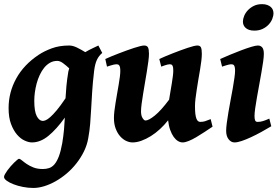

<svg xmlns="http://www.w3.org/2000/svg" viewBox="-32 -681 1367 945"><path d="M179.7 -85.9Q184.6 -85.9 193.1 -89.4Q201.7 -92.8 215.1 -104.5Q228.5 -116.2 247.1 -138.2Q265.6 -160.2 290.5 -197.3Q292 -225.6 294.9 -257.6Q297.9 -289.6 304.2 -328.1Q305.7 -336.4 308.6 -344.7Q293.5 -358.9 278.3 -370.1Q263.2 -381.3 250 -381.3Q230 -381.3 213.9 -372.1Q197.8 -362.8 185.3 -347.4Q172.9 -332 163.6 -312Q154.3 -292 148.4 -270.3Q142.6 -248.5 139.6 -226.3Q136.7 -204.1 136.7 -185.1Q136.7 -132.8 148.9 -109.4Q161.1 -85.9 179.7 -85.9ZM471.2 -420.4Q454.6 -406.7 445.1 -386.7Q435.5 -366.7 431.2 -331.5Q424.3 -273.4 421.6 -228.8Q418.9 -184.1 416.7 -145.8Q414.6 -107.4 411.9 -72.8Q409.2 -38.1 402.3 -0.5Q396.5 33.2 381.1 64.5Q365.7 95.7 344.2 123Q322.8 150.4 296.6 172.6Q270.5 194.8 242.4 210.7Q214.4 226.6 186 235.4Q157.7 244.1 132.3 244.1Q106.4 244.1 80.6 239Q54.7 233.9 34.2 225.8Q13.7 217.8 0.7 208.3Q-12.2 198.7 -12.2 189.9Q-12.2 184.6 -7.3 175.8Q-2.4 167 4.9 157Q12.2 147 21 137Q29.8 127 38.1 118.9Q46.4 110.8 52.7 105.7Q59.1 100.6 61 100.6Q66.9 100.6 75.9 108.4Q85 116.2 98.9 125.7Q112.8 135.3 132.3 143.1Q151.9 150.9 179.2 150.9Q195.3 150.9 209.7 146.2Q224.1 141.6 236.1 127.7Q248 113.8 257.6 88.9Q267.1 64 274.4 23.4Q280.3 -12.7 283 -43Q285.6 -73.2 287.1 -102.1Q246.1 -44.9 206.5 -12.5Q167 20 125 20Q108.9 20 88.9 10.7Q68.8 1.5 51.5 -18.8Q34.2 -39.1 22.2 -71Q10.3 -103 10.3 -148.9Q10.3 -226.6 47.9 -294.7Q85.4 -362.8 158.2 -411.1Q185.1 -429.2 222.7 -443.1Q260.3 -457 308.6 -457Q326.2 -457 347.2 -446.8Q368.2 -436.5 387.7 -424.3Q405.8 -435.1 422.6 -442.9Q439.5 -450.7 452.1 -457Z M1014.2 -57.6Q994.6 -44.4 973.9 -30.8Q953.1 -17.1 933.6 -5.6Q914.1 5.9 896.7 12.9Q879.4 20 866.7 20Q855.5 20 844 13.2Q832.5 6.3 822.8 -7.3Q813 -21 805.7 -41.5Q798.3 -62 795.4 -88.9Q776.9 -65.4 755.1 -45.4Q733.4 -25.4 710.2 -11Q687 3.4 664.1 11.7Q641.1 20 620.1 20Q605 20 588.9 12.5Q572.8 4.9 559.3 -10.3Q545.9 -25.4 537.4 -47.9Q528.8 -70.3 528.8 -100.1Q528.8 -114.7 531 -134.3Q533.2 -153.8 536.9 -175.5Q540.5 -197.3 544.4 -220Q548.3 -242.7 552 -263.7Q555.7 -284.7 557.9 -302.5Q560.1 -320.3 560.1 -332Q560.1 -343.3 558.6 -349.9Q557.1 -356.4 554.4 -359.6Q551.8 -362.8 548.1 -363.8Q544.4 -364.7 540 -364.7Q535.6 -364.7 528.1 -363Q520.5 -361.3 513.2 -358.9Q504.4 -356.4 494.6 -353L486.3 -390.6Q500 -397 517.8 -404.3Q535.6 -411.6 554.7 -418.9Q573.7 -426.3 592.8 -433.1Q611.8 -439.9 628.4 -445.3Q645 -450.7 658 -453.9Q670.9 -457 677.2 -457Q691.4 -457 696.3 -447.8Q701.2 -438.5 701.2 -416Q701.2 -401.9 698.2 -379.2Q695.3 -356.4 690.9 -329.8Q686.5 -303.2 681.6 -274.4Q676.8 -245.6 672.4 -219Q668 -192.4 665 -169.7Q662.1 -147 662.1 -132.8Q662.1 -111.8 669.7 -99.9Q677.2 -87.9 684.1 -87.9Q699.7 -87.9 729.7 -112.1Q759.8 -136.2 800.3 -190.4Q803.2 -210 806.9 -230.5Q810.5 -251 813.5 -269.8Q816.4 -288.6 818.6 -304.7Q820.8 -320.8 820.8 -332Q820.8 -343.3 819.6 -349.9Q818.4 -356.4 815.9 -359.6Q813.5 -362.8 810.3 -363.8Q807.1 -364.7 802.7 -364.7Q798.3 -364.7 791.5 -363Q784.7 -361.3 777.8 -358.9Q770 -356.4 761.7 -353L752 -390.6Q765.6 -397 783 -404.3Q800.3 -411.6 819.1 -418.9Q837.9 -426.3 856.4 -433.1Q875 -439.9 891.1 -445.3Q907.2 -450.7 919.9 -453.9Q932.6 -457 939 -457Q952.6 -457 957 -447.8Q961.4 -438.5 961.4 -416Q961.4 -401.9 959 -381.6Q956.5 -361.3 952.6 -337.9L944.3 -289.6Q940.4 -264.6 936.5 -240.7Q932.6 -216.8 930.2 -195.6Q927.7 -174.3 927.7 -158.2Q927.7 -136.2 929.4 -121.3Q931.2 -106.4 934.6 -97.4Q938 -88.4 942.9 -84.7Q947.8 -81.1 953.6 -81.1Q966.3 -81.1 976.8 -84.2Q987.3 -87.4 1004.9 -94.7Z M1303.2 -59.6Q1280.3 -45.9 1254.6 -31.7Q1229 -17.6 1204.3 -6.1Q1179.7 5.4 1158.2 12.7Q1136.7 20 1122.1 20Q1105.5 20 1093.3 4.6Q1081.1 -10.7 1081.1 -37.1Q1081.1 -51.8 1084.2 -75.9Q1087.4 -100.1 1092.3 -128.9Q1097.2 -157.7 1103 -188.5Q1108.9 -219.2 1113.8 -247.1Q1118.7 -274.9 1121.8 -297.6Q1125 -320.3 1125 -332Q1125 -343.3 1123.5 -349.9Q1122.1 -356.4 1119.6 -359.6Q1117.2 -362.8 1113.3 -363.8Q1109.4 -364.7 1105 -364.7Q1101.1 -364.7 1093.8 -363Q1086.4 -361.3 1079.1 -358.9Q1070.3 -356.4 1061 -353L1051.8 -390.6Q1072.3 -399.9 1099.9 -411.4Q1127.4 -422.9 1154.5 -433.1Q1181.6 -443.4 1204.1 -450.2Q1226.6 -457 1236.8 -457Q1250.5 -457 1258.5 -447.8Q1266.6 -438.5 1266.6 -416Q1266.6 -401.9 1263.2 -377.4Q1259.8 -353 1254.6 -324Q1249.5 -294.9 1243.7 -262.9Q1237.8 -231 1232.7 -201.9Q1227.5 -172.9 1224.1 -148.4Q1220.7 -124 1220.7 -109.9Q1220.7 -94.7 1223.9 -87.9Q1227.1 -81.1 1235.4 -81.1Q1242.7 -81.1 1249 -82Q1255.4 -83 1262 -85Q1268.6 -86.9 1275.9 -89.8Q1283.2 -92.8 1293.5 -97.2ZM1314 -616.2Q1314 -602.5 1307.9 -587.4Q1301.8 -572.3 1289.8 -559.6Q1277.8 -546.9 1260.3 -538.6Q1242.7 -530.3 1219.7 -530.3Q1205.1 -530.3 1194.3 -533.9Q1183.6 -537.6 1176.8 -543.9Q1169.9 -550.3 1166.7 -558.1Q1163.6 -565.9 1163.6 -574.2Q1163.6 -587.4 1169.7 -602.5Q1175.8 -617.7 1188 -630.6Q1200.2 -643.6 1217.5 -652.1Q1234.9 -660.6 1257.8 -660.6Q1272.5 -660.6 1283.2 -656.7Q1293.9 -652.8 1300.8 -646.7Q1307.6 -640.6 1310.8 -632.6Q1314 -624.5 1314 -616.2Z"/></svg>

Font: Gentium Book Basic
Style: Bold Italic
Weight: 700
Italic angle: -8°
Designer: J. Victor Gaultney and Annie Olsen
Foundry: SIL International
Version: Version 1.102; 2013; Maintenance release